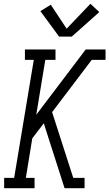

<svg xmlns="http://www.w3.org/2000/svg" viewBox="-20 -997 579 1017"><path d="M2 0V-55H55L159 -680H112V-735H274V-680H220L172 -389L434 -735H539V-680H466L256 -403L368 -55H428V0H322L234 -275L212 -344L151 -264L117 -55H163V0ZM293 -803 194 -938 249 -972 333 -845 459 -977 506 -933 360 -803Z"/></svg>

Font: Iosevka Slab Light Oblique
Style: Regular
Weight: 300
Italic angle: -9°
Monospace: yes
Designer: Belleve Invis
Foundry: Belleve Invis
Version: Version 11.1.1; ttfautohint (v1.8.3)